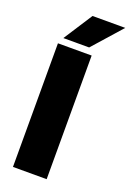

<svg xmlns="http://www.w3.org/2000/svg" viewBox="-157 -881 637 937"><g transform="rotate(20 161.5 -412.5)"><path d="M56 -675 153 -825H323L190 -675ZM40 -642H215V0H40Z"/></g></svg>

Font: Teko
Style: Bold
Weight: 700
Designer: Manushi Parikh, Jonny Pinhorn
Foundry: Indian Type Foundry
Version: Version 1.106;PS 1.0;hotconv 1.0.78;makeotf.lib2.5.61930; tt